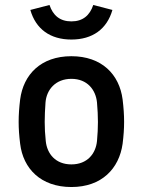

<svg xmlns="http://www.w3.org/2000/svg" viewBox="-20 -741 574 772"><path d="M267 11C389 11 459 -63 473 -163C477 -195 479 -223 479 -251C479 -279 477 -308 473 -341C460 -442 389 -515 267 -515C144 -515 74 -441 61 -341C57 -308 55 -279 55 -251C55 -223 57 -195 61 -163C73 -63 144 11 267 11ZM267 -80C203 -80 169 -123 164 -174C158 -229 159 -272 163 -329C167 -380 203 -424 267 -424C331 -424 365 -380 370 -329C375 -271 375 -229 370 -174C365 -123 331 -80 267 -80ZM267 -582C352 -582 410 -624 432 -701L355 -721C341 -679 313 -655 267 -655C221 -655 193 -679 179 -721L102 -701C124 -624 182 -582 267 -582Z"/></svg>

Font: Finlandica Medium
Style: Regular
Weight: 500
Designer: Niklas Ekholm, Juho Hiilivirta, Jaakko Suomalainen
Foundry: Helsinki Type Studio
Version: Version 2.000;Glyphs 3.2 (3202)